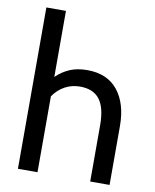

<svg xmlns="http://www.w3.org/2000/svg" viewBox="-84 -815 710 879"><g transform="rotate(10 271.0 -375.0)"><path d="M486 -273V0H396V-262Q396 -343 366.5 -381.5Q337 -420 275 -420Q237 -420 205 -402.5Q173 -385 151 -353V0H60V-750H151V-443Q180 -471 214.5 -485.5Q249 -500 295 -500Q388 -500 437 -439Q486 -378 486 -273Z"/></g></svg>

Font: Cabin
Style: Regular
Weight: 400
Designer: Pablo Impallari
Foundry: Pablo Impallari. http://www.impallari.com Igino Marini. http://www.ikern.com
Version: Version 2.200